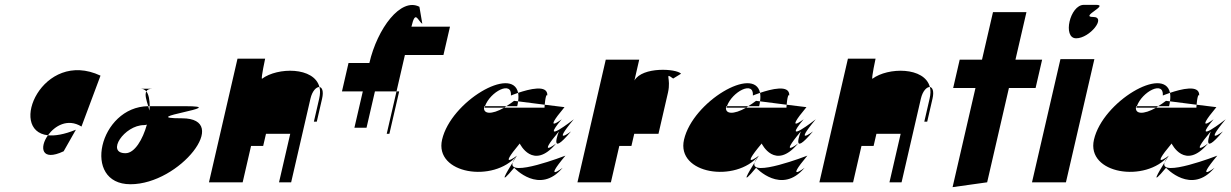

<svg xmlns="http://www.w3.org/2000/svg" viewBox="-20 -752 5076 792"><path d="M177.8 -194C142.5 -145 149.4 -84 242.6 -128L293.1 -217C244.5 -197 206.1 -191 177.8 -194ZM177.8 -194C205.8 -233 259.2 -265 316.1 -230L394.6 -440C155.4 -552 9.9 -212 177.8 -194Z M497.7 -120C415.7 -120 492.5 -236 574.5 -236C578.5 -236 582.7 -237 585.9 -238C568.9 -177 535.7 -120 497.7 -120ZM559.1 -386C569.1 -386 577.4 -383 583.6 -375C587.2 -382 595.1 -386 609.1 -386ZM583.6 -375C576.3 -361 584 -338 591.5 -314H597.5C597.5 -340 593.6 -362 583.6 -375ZM591.5 -314C389 -312 315.2 8 518.2 8C722.2 8 934.9 -264 730.9 -264C526.9 -264 946.5 -314 742.5 -314H597.5C597.1 -308 596.7 -302 596.3 -296C594.7 -302 593.1 -308 591.5 -314Z M842 0H981L1015.6 -150H1065.6L1077.2 -200H1177.2L1131 0H1181L1260.6 -345C1268 -377 1285 -394 1297.7 -393C1276.1 -477 1124.7 -475 1060.6 -427C1056.3 -430 1073.7 -510 1073.7 -510H959.7ZM1297.7 -393C1301.5 -379 1300.8 -363 1296.6 -345L1274.7 -250H1286.7L1308.6 -345C1315.8 -376 1308.5 -392 1297.7 -393Z M1390.6 -375H1476.6L1441.9 -225H1491.9L1526.6 -375H1615.6L1650.2 -525H1809.2L1836.2 -642H1677.2C1693.8 -714 1702.8 -666 1722 -654L1710.1 -724C1633.4 -764 1536.6 -635 1503.6 -492H1417.6ZM1575.2 -200H1586.2L1626.6 -375H1615.6Z M1803.6 -176C1770.8 -34 2017.1 4 2112.4 -110C2112.4 -110 2028.6 -46 2123.9 -160C2123.9 -160 2178.6 -46 2273.9 -160C2273.9 -160 2190.2 -96 2285.5 -210C2285.5 -210 2240.2 -96 2335.5 -210C2335.5 -210 2251.7 -146 2347 -260C2347 -260 2201.7 -146 2297 -260C2297 -260 2213.2 -196 2308.6 -310L2226.9 -320C2227 -316 2226 -312 2226.1 -308H2060.1C2008.2 -278 1969.6 -280 1977.5 -314H1980.5C2002.3 -374 2092.2 -421 2087.7 -358C2087.7 -358 2099.8 -363 2117.2 -369C2094.3 -482 1840.1 -334 1803.6 -176ZM1978.1 -308H2060.1C2062.6 -310 2066 -312 2068.5 -314H1980.5C1980 -312 1978.6 -310 1978.1 -308ZM2068.5 -314H2113.5C2115.1 -321 2116.7 -328 2117.1 -334L2100.6 -336C2089.5 -327 2079.1 -321 2068.5 -314ZM2117.2 -369C2118.9 -359 2119.3 -348 2117.1 -334L2226.9 -320C2231.9 -372 2237.7 -358 2237.7 -358C2240.5 -405 2161.7 -384 2117.2 -369ZM2094.9 -82C2104.4 -97 2112.4 -110 2112.4 -110C2102.9 -99 2097.5 -89 2094.9 -82ZM2094.9 -82C2069.5 -41 2031.7 23 2100.9 -60C2100.9 -60 2205.5 54 2300.9 -60C2300.9 -60 2217.1 4 2312.4 -110C2312.4 -110 2072.9 -17 2094.9 -82Z M2362 0H2500L2534.6 -150H2584.6L2596.2 -200H2696.2L2735.4 -370C2749.5 -431 2719 -455 2756.8 -428L2789.4 -448C2770.3 -469 2630.4 -478 2597 -420L2616.8 -506H2478.8Z M2801.6 -176C2768.8 -34 3015.1 4 3110.4 -110C3110.4 -110 3026.6 -46 3121.9 -160C3121.9 -160 3176.6 -46 3271.9 -160C3271.9 -160 3188.2 -96 3283.5 -210C3283.5 -210 3238.2 -96 3333.5 -210C3333.5 -210 3249.7 -146 3345 -260C3345 -260 3199.7 -146 3295 -260C3295 -260 3211.2 -196 3306.6 -310L3224.9 -320C3225 -316 3224 -312 3224.1 -308H3058.1C3006.2 -278 2967.6 -280 2975.5 -314H2978.5C3000.3 -374 3090.2 -421 3085.7 -358C3085.7 -358 3097.8 -363 3115.2 -369C3092.3 -482 2838.1 -334 2801.6 -176ZM2976.1 -308H3058.1C3060.6 -310 3064 -312 3066.5 -314H2978.5C2978 -312 2976.6 -310 2976.1 -308ZM3066.5 -314H3111.5C3113.1 -321 3114.7 -328 3115.1 -334L3098.6 -336C3087.5 -327 3077.1 -321 3066.5 -314ZM3115.2 -369C3116.9 -359 3117.3 -348 3115.1 -334L3224.9 -320C3229.9 -372 3235.7 -358 3235.7 -358C3238.5 -405 3159.7 -384 3115.2 -369ZM3092.9 -82C3102.4 -97 3110.4 -110 3110.4 -110C3100.9 -99 3095.5 -89 3092.9 -82ZM3092.9 -82C3067.5 -41 3029.7 23 3098.9 -60C3098.9 -60 3203.5 54 3298.9 -60C3298.9 -60 3215.1 4 3310.4 -110C3310.4 -110 3070.9 -17 3092.9 -82Z M3360 0H3499L3533.6 -150H3583.6L3595.2 -200H3695.2L3649 0H3699L3778.6 -345C3786 -377 3803 -394 3815.7 -393C3794.1 -477 3642.7 -475 3578.6 -427C3574.3 -430 3591.7 -510 3591.7 -510H3477.7ZM3815.7 -393C3819.5 -379 3818.8 -363 3814.6 -345L3792.7 -250H3804.7L3826.6 -345C3833.8 -376 3826.5 -392 3815.7 -393Z M3911.8 -389H4003.8L3909.4 20L4052 0L4141.8 -389H4251.8L4278.8 -506H4168.8L4214.1 -702H4076.1L4030.8 -506H3938.8Z M4237 0H4377L4494.3 -508H4354.3ZM4419.1 -594C4475.1 -594 4545.5 -682 4489.5 -682C4431.5 -682 4557 -732 4501 -732H4451C4393 -732 4362.1 -594 4419.1 -594Z M4492.6 -176C4459.8 -34 4706.1 4 4801.4 -110C4801.4 -110 4717.6 -46 4812.9 -160C4812.9 -160 4867.6 -46 4962.9 -160C4962.9 -160 4879.2 -96 4974.5 -210C4974.5 -210 4929.2 -96 5024.5 -210C5024.5 -210 4940.7 -146 5036 -260C5036 -260 4890.7 -146 4986 -260C4986 -260 4902.2 -196 4997.6 -310L4915.9 -320C4916 -316 4915 -312 4915.1 -308H4749.1C4697.2 -278 4658.6 -280 4666.5 -314H4669.5C4691.3 -374 4781.2 -421 4776.7 -358C4776.7 -358 4788.8 -363 4806.2 -369C4783.3 -482 4529.1 -334 4492.6 -176ZM4667.1 -308H4749.1C4751.6 -310 4755 -312 4757.5 -314H4669.5C4669 -312 4667.6 -310 4667.1 -308ZM4757.5 -314H4802.5C4804.1 -321 4805.7 -328 4806.1 -334L4789.6 -336C4778.5 -327 4768.1 -321 4757.5 -314ZM4806.2 -369C4807.9 -359 4808.3 -348 4806.1 -334L4915.9 -320C4920.9 -372 4926.7 -358 4926.7 -358C4929.5 -405 4850.7 -384 4806.2 -369ZM4783.9 -82C4793.4 -97 4801.4 -110 4801.4 -110C4791.9 -99 4786.5 -89 4783.9 -82ZM4783.9 -82C4758.5 -41 4720.7 23 4789.9 -60C4789.9 -60 4894.5 54 4989.9 -60C4989.9 -60 4906.1 4 5001.4 -110C5001.4 -110 4761.9 -17 4783.9 -82Z"/></svg>

Font: Digital Distortion
Style: Obl
Weight: 400
Version: Version 1